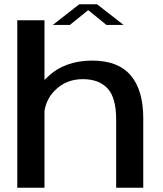

<svg xmlns="http://www.w3.org/2000/svg" viewBox="-20 -880 766 900"><path d="M61 0V-785H188.5V-505Q196 -512.5 204 -520Q283.5 -596 412.5 -596Q533.5 -596 592.5 -526.8Q651.5 -457.5 651.5 -326.5V0H524.5V-319.5Q524.5 -422.5 484 -465.8Q443.5 -509 368 -509Q291 -509 238.5 -457.5Q198 -417.5 188.5 -360.5V0ZM227.5 -763 351.5 -860H435L559.5 -763H479L393.5 -832.5L307.5 -763Z"/></svg>

Font: Anybody ExtraExpanded Medium
Style: Regular
Weight: 500
Width: 8
Designer: Tyler Finck
Foundry: Etcetera Type Company
Version: Version 1.010; ttfautohint (v1.8.3) -l 8 -r 50 -G 200 -x 14 